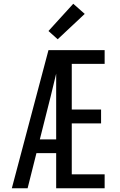

<svg xmlns="http://www.w3.org/2000/svg" viewBox="-20 -1002 640 1022"><path d="M43 0 238 -735H537V-662H362V-419H518V-345H362V-74H537V0H279V-187H174L127 0ZM192 -260H279V-610Q272 -580 264.5 -550Q257 -520 250 -490ZM287 -793 238 -837 370 -982 431 -928Z"/></svg>

Font: R Plex Mono
Style: Regular
Weight: 400
Monospace: yes
Designer: Belleve Invis
Foundry: Belleve Invis
Version: Version 31.8.0